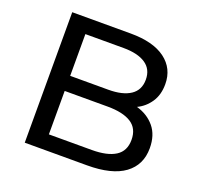

<svg xmlns="http://www.w3.org/2000/svg" viewBox="-123 -834 1002 968"><g transform="rotate(20 378.5 -350.0)"><path d="M105 0V-700H419Q540 -700 605 -651.5Q670 -603 670 -519Q670 -462 643.5 -422.5Q617 -383 575 -363Q635 -346 671 -302.5Q707 -259 707 -189Q707 -99 639.5 -49.5Q572 0 439 0ZM205 -81H435Q518 -81 562 -109Q606 -137 606 -197Q606 -258 562 -286Q518 -314 435 -314H205ZM205 -395H410Q486 -395 528 -423Q570 -451 570 -507Q570 -563 528 -591Q486 -619 410 -619H205Z"/></g></svg>

Font: Montserrat Medium
Style: Regular
Weight: 500
Designer: Julieta Ulanovsky
Foundry: Julieta Ulanovsky
Version: Version 9.000; ttfautohint (v1.8.4.7-5d5b)